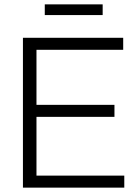

<svg xmlns="http://www.w3.org/2000/svg" viewBox="-20 -859 636 879"><path d="M85 0V-686H544V-631H147V-379H504V-324H147V-55H549V0ZM185 -790V-839H450V-790Z"/></svg>

Font: Archivo SemiCondensed ExtraLight
Style: Regular
Weight: 250
Width: 4
Designer: Hector Gatti
Foundry: Omnibus-Type
Version: Version 2.001